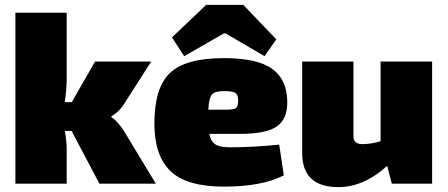

<svg xmlns="http://www.w3.org/2000/svg" viewBox="-20 -752 1832 786"><path d="M273 -216H246Q253 -170 253 -143V0H43V-700H253V-432Q253 -385 245 -334H274L369 -500H599L494 -336Q473 -298 436 -276V-272Q448 -266 465.5 -245.5Q483 -225 494 -205L618 0H387Z M734 -522 684 -599 824 -732H976L1111 -591L1063 -522L904 -615H896ZM962 -204H837Q843 -173 861.5 -161Q880 -149 920 -149Q1018 -149 1123 -160L1142 -34Q1051 12 897 12Q744 12 678 -51.5Q612 -115 612 -246Q612 -393 676 -453.5Q740 -514 896 -514Q1034 -514 1094.5 -470Q1155 -426 1156 -336Q1157 -265 1113.5 -234.5Q1070 -204 962 -204ZM833 -303H903Q937 -303 946 -309.5Q955 -316 955 -341Q955 -364 943.5 -371.5Q932 -379 902 -379Q862 -380 848.5 -366Q835 -352 833 -303Z M1749 -500V0H1584L1565 -73Q1469 14 1365 14Q1217 14 1217 -126V-500H1427V-193Q1427 -162 1464 -162Q1500 -162 1538 -174V-500Z"/></svg>

Font: Exo 2.0 Black
Style: Regular
Weight: 900
Designer: Natanael Gama
Version: Version 1.001;PS 001.001;hotconv 1.0.70;makeotf.lib2.5.58329